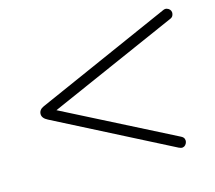

<svg xmlns="http://www.w3.org/2000/svg" viewBox="-77 -623 754 674"><g transform="rotate(-15 300.0 -286.0)"><path d="M495 -46 77 -260Q57 -270 57 -285Q57 -293 61.5 -299Q66 -305 75 -309L566 -526Q574 -530 580.5 -528Q587 -526 591 -521.5Q595 -517 595.5 -511Q596 -505 593 -499Q590 -493 582 -490L89 -273L93 -295L513 -81Q521 -77 523.5 -71Q526 -65 524.5 -59Q523 -53 519 -48.5Q515 -44 509 -43Q503 -42 495 -46Z"/></g></svg>

Font: Nunito ExtraLight
Style: Italic
Weight: 200
Italic angle: -9°
Designer: Vernon Adams
Foundry: Vernon Adams
Version: Version 3.602